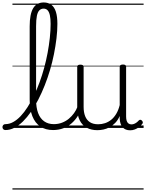

<svg xmlns="http://www.w3.org/2000/svg" viewBox="-101 -1039 1186 1559"><path d="M-57 17Q-69 17 -75 9.5Q-81 2 -81 -7Q-81 -16 -75 -23.5Q-69 -31 -57 -31Q-25 -31 6 -48Q37 -65 66.5 -96Q96 -127 123 -169.5Q150 -212 174.5 -262.5Q199 -313 220 -370Q241 -427 257.5 -487.5Q274 -548 285.5 -609.5Q297 -671 303.5 -731Q310 -791 310 -845Q310 -856 318.5 -862Q327 -868 337.5 -868Q348 -868 356.5 -862Q365 -856 365 -845Q365 -789 357.5 -726.5Q350 -664 337 -599Q324 -534 305 -470Q286 -406 262 -345.5Q238 -285 210 -230.5Q182 -176 150.5 -131Q119 -86 85.5 -53Q52 -20 16 -1.5Q-20 17 -57 17ZM330 17Q269 17 226.5 -11.5Q184 -40 162 -95Q140 -150 140 -229V-825Q140 -924 168 -971.5Q196 -1019 254 -1019Q291 -1019 316 -1000Q341 -981 353 -942.5Q365 -904 365 -845Q365 -833 356.5 -826.5Q348 -820 337.5 -820Q327 -820 318.5 -826.5Q310 -833 310 -845Q310 -888 304 -915Q298 -942 285.5 -955.5Q273 -969 253 -969Q233 -969 219 -955.5Q205 -942 198.5 -910.5Q192 -879 192 -825V-229Q192 -165 208.5 -121Q225 -77 257.5 -54Q290 -31 336 -31Q347 -31 352.5 -23.5Q358 -16 357.5 -7Q357 2 350 9.5Q343 17 330 17ZM0 490H394V500H0ZM0 -20H394V0H0ZM0 -505H394V-500H0ZM0 -1010H394V-1000H0Z M329 17Q318 17 312.5 9.5Q307 2 307.5 -7Q308 -16 315 -23.5Q322 -31 335 -31Q372 -31 403 -43Q434 -55 458 -75Q482 -95 500 -120Q518 -145 528 -172Q532 -183 541 -182.5Q550 -182 556 -174.5Q562 -167 559 -157Q548 -124 528 -93Q508 -62 479.5 -37Q451 -12 413 2.5Q375 17 329 17ZM394 490V500ZM394 -20V0ZM394 -505V-500ZM394 -1010V-1000Z M689 18Q641 18 604 -1.5Q567 -21 546.5 -61.5Q526 -102 526 -166V-496Q526 -505 532 -509.5Q538 -514 551 -514Q565 -514 571.5 -509.5Q578 -505 578 -496V-171Q578 -127 590.5 -95.5Q603 -64 629 -47Q655 -30 696 -30Q725 -30 752 -39Q779 -48 802 -66.5Q825 -85 843 -115Q861 -145 871 -186V-496Q871 -506 877.5 -510.5Q884 -515 898 -515Q911 -515 917 -510.5Q923 -506 923 -496V-93Q923 -73 927.5 -58.5Q932 -44 942 -36.5Q952 -29 966 -29Q976 -29 986 -32.5Q996 -36 1006 -43Q1016 -50 1026 -61Q1032 -67 1039 -66.5Q1046 -66 1052 -59Q1057 -54 1058.5 -47Q1060 -40 1055 -34Q1044 -19 1028 -7Q1012 5 994 12Q976 19 956 19Q936 19 921 13Q906 7 895 -5Q884 -17 878 -35Q872 -53 871 -76V-97Q856 -63 834.5 -41Q813 -19 789 -6Q765 7 739.5 12.5Q714 18 689 18ZM394 490H1065V500H394ZM394 -20H1065V0H394ZM394 -505H1065V-500H394ZM394 -1010H1065V-1000H394Z"/></svg>

Font: Playwrite ES Deco Guides
Style: Regular
Weight: 400
Designer: Veronika Burian, José Scaglione
Foundry: TypeTogether
Version: Version 1.003